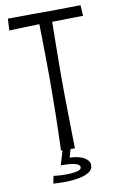

<svg xmlns="http://www.w3.org/2000/svg" viewBox="-95 -756 595 966"><g transform="rotate(-10 202.5 -273.0)"><path d="M164 -1Q165 -11 165.5 -40Q166 -69 167.5 -109.5Q169 -150 169.5 -196Q170 -242 170.5 -288Q171 -334 171 -371Q171 -422 170 -477.5Q169 -533 168.5 -581Q168 -629 167 -659.5Q166 -690 166 -690L234 -688Q234 -688 233.5 -669.5Q233 -651 232.5 -618.5Q232 -586 231.5 -544.5Q231 -503 230.5 -456.5Q230 -410 230 -365Q230 -319 230.5 -268.5Q231 -218 232 -170.5Q233 -123 233.5 -84Q234 -45 234.5 -22.5Q235 0 235 0ZM13 -641 16 -701Q16 -701 35.5 -701Q55 -701 83 -701.5Q111 -702 139 -702Q167 -702 185 -702Q200 -702 224.5 -702Q249 -702 277.5 -702.5Q306 -703 331 -703.5Q356 -704 372 -704Q388 -704 388 -704L391 -649Q391 -649 376 -649Q361 -649 338 -648.5Q315 -648 288 -647.5Q261 -647 237 -647Q213 -647 198 -647Q183 -647 160 -646Q137 -645 112 -644.5Q87 -644 64.5 -643Q42 -642 27.5 -641.5Q13 -641 13 -641ZM152 158Q139 158 124.5 157.5Q110 157 97 156L105 118Q114 119 124.5 120Q135 121 146 121.5Q157 122 169 122Q199 122 223 117Q247 112 247 98Q247 85 224 78.5Q201 72 150 72L162 41Q236 39 268.5 55.5Q301 72 301 97Q301 120 280 133Q259 146 225.5 152Q192 158 152 158ZM213 -1 192 72H150L172 -1Z"/></g></svg>

Font: Truculenta Light
Style: Regular
Weight: 300
Version: Version 1.002